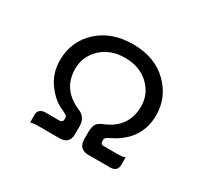

<svg xmlns="http://www.w3.org/2000/svg" viewBox="-147 -954 1294 1202"><g transform="rotate(30 500.0 -353.5)"><path d="M186 -35.2Q186 -57.1 198.2 -68.8Q211.4 -82.5 239.3 -82.5H342.8Q356.4 -84 360.8 -94.2Q362.3 -97.7 362.8 -102.5V-119.1Q362.8 -120.1 362.8 -120.1Q362.8 -128.9 338.4 -141.6Q334 -144 329.1 -146.5Q260.3 -172.4 206.5 -245.6Q152.8 -316.4 152.8 -413.1Q152.8 -547.4 249.5 -637.7Q346.7 -727.1 501 -727.1Q660.6 -727.1 755.9 -631.8Q847.2 -540.5 847.2 -414.1Q847.2 -247.1 695.8 -160.2L654.8 -138.7Q636.2 -128.4 636.2 -117.2V-102.5Q636.2 -93.3 641.1 -88.4Q646 -83.5 657.2 -82.5H758.8Q791 -82.5 805.7 -87.9L813 -90.8V-35.2Q813 -12.7 800.8 -0.5Q787.1 13.2 758.8 13.2H604.5Q568.8 13.2 550.3 -5.4Q531.7 -23.9 531.7 -60.5V-115.2V-115.7Q533.7 -154.3 545.4 -171.4Q561 -190.9 594.7 -203.1Q737.8 -264.2 737.8 -415Q737.8 -503.4 671.4 -566.4Q604.5 -628.4 500 -628.4Q395.5 -628.4 328.1 -565.4Q262.2 -501.5 262.2 -414.1Q262.2 -262.2 414.1 -200.2Q429.7 -193.4 441.9 -181.6Q466.3 -157.2 466.3 -115.2V-58.6Q466.3 -10.7 433.6 5.4Q418 13.2 394.5 13.2H239.3Q208 13.2 192.9 17.6L186 20Z"/></g></svg>

Font: YuPearl-Medium
Style: Medium
Weight: 500
Designer: Max Yao
Foundry: Max-Everyday
Version: Version 1.011; ttfautohint (v1.8.3)